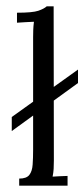

<svg xmlns="http://www.w3.org/2000/svg" viewBox="-20 -587 267 607"><path d="M17.2 -172.7V-217.1L226.6 -367.1V-324.5ZM40.7 -22.4Q63.8 -22.4 72.8 -34.1Q81.8 -45.8 83.2 -66.6Q84.7 -87.3 84.7 -114V-469.4Q84.7 -481.1 85.1 -492.1Q85.4 -503.1 87.3 -518.2Q73.7 -517.8 60.5 -516.9Q47.3 -516 33.7 -515.2V-546.8Q83.2 -546.8 101.2 -553Q119.2 -559.2 127.6 -566.9H149.6L150.3 -79.6Q150.3 -64.5 149.6 -53Q148.9 -41.4 146.3 -28.6Q158 -29.3 170 -29.9Q181.9 -30.4 193.6 -30.8V0H40.7Z"/></svg>

Font: Parastoo
Style: Regular
Weight: 400
Foundry: Saber Rastikerdar (saber.rastikerdar@gmail.com)
Version: Version 3.000